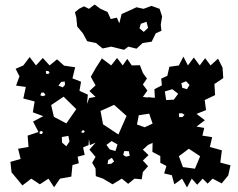

<svg xmlns="http://www.w3.org/2000/svg" viewBox="-20 -799 1053 848"><path d="M31 -38 26 -84 71 -97 60 -142 106 -150 102 -200 150 -216 126 -262 171 -286 125 -303 133 -351 83 -364 94 -415 51 -421 66 -462 49 -495 83 -510 111 -547 139 -510 169 -543 199 -510 232 -537 263 -509 312 -502 300 -453 338 -438 331 -398 368 -381 364 -340 374 -366 402 -371 375 -397 402 -422 381 -460 402 -497 430 -541 471 -510 497 -543 522 -510 542 -539 562 -510 598 -511 611 -477 629 -452 611 -426 631 -399 611 -371 634 -368V-370L664 -367L662 -405L695 -422L692 -452L719 -464L728 -504L770 -510L790 -549L810 -510L836 -545L862 -510L886 -542L910 -510L943 -540L963 -500L966 -454L927 -428L930 -379L884 -357L890 -313L848 -296L885 -268L848 -240L882 -234L874 -200L917 -193L907 -150L960 -135L953 -81L998 -69L988 -24L959 11L919 -10L897 12L875 -10L851 17L827 -10L806 29L784 -10L750 15L739 -25L705 -33L715 -66L688 -80V-110L653 -128L654 -168L632 -158V-157L611 -138L636 -114L611 -90L634 -65L611 -39L606 -7L574 -10L546 13L518 -10L477 15L435 -10L403 -21L402 -55L387 -80L402 -106L375 -138L402 -169L377 -158L373 -185L371 -158L347 -148L354 -115L323 -107L328 -78L300 -70L295 -19L245 -10L219 28L194 -10L156 15L118 -10L79 20ZM194 -485 183 -486V-474L193 -472L199 -478ZM817 -424 802 -440 781 -432 785 -411 806 -405ZM266 -439 250 -437 238 -421 257 -413 267 -424ZM767 -385 741 -405 708 -395 714 -357 748 -359ZM174 -390H163L158 -378L170 -374L181 -379ZM261 -372 206 -335 218 -283 273 -254 317 -317ZM539 -287 484 -336 424 -309 435 -250 503 -205ZM784 -299 770 -298 771 -282H786L795 -292ZM639 -297 593 -290 585 -249 619 -237 654 -253ZM349 -224 342 -222 339 -214 347 -212 355 -217ZM170 -216 162 -221 155 -217V-208L165 -207ZM282 -199 253 -194 254 -169 273 -153 287 -174ZM499 -161 473 -176 450 -159 465 -139 490 -132ZM814 -142 770 -109 788 -61 841 -54 864 -109ZM549 -131 529 -132 524 -115 536 -107 553 -111ZM484 -86 474 -102 458 -92 455 -74 472 -76ZM471 -593 433 -585 404 -609 365 -617 346 -652 321 -682 317 -722 311 -745 329 -760 351 -771 373 -760 398 -779 424 -760 455 -746 469 -715 496 -721 507 -696 517 -737 555 -754 583 -767 614 -760 649 -773 685 -760 696 -726 690 -690 693 -663 668 -652 650 -615 610 -609 583 -584 547 -593 528 -579ZM627 -703 602 -694 596 -674 615 -658 634 -676Z"/></svg>

Font: Rubik Gemstones
Style: Regular
Weight: 400
Designer: Hubert and Fischer, NaN
Foundry: Hubert and Fischer, NaN
Version: Version 2.200